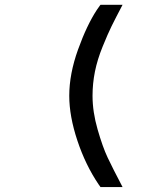

<svg xmlns="http://www.w3.org/2000/svg" viewBox="-20 -670 626 781"><path d="M388.7 -650.4H478.5Q449.2 -594.7 434.1 -564Q418.9 -533.2 397.5 -480.5Q376 -427.7 366.2 -378.9Q356.4 -330.1 356.4 -280.3Q356.4 -214.8 377 -143.6Q397.5 -72.3 417.5 -29.8Q437.5 12.7 478.5 90.8H388.7Q387.7 88.9 385.7 86.4Q383.8 84 381.8 81.1Q328.1 2 294.9 -97.7Q261.7 -197.3 261.7 -280.3Q261.7 -369.1 297.4 -468.3Q333 -567.4 374 -629.9Q376 -631.8 385.7 -646.5Z"/></svg>

Font: Thabit-Bold
Style: Bold
Weight: 700
Designer: Regenerated by Nadim Shaikli
Foundry: MAK Alagha
Version: 0.01